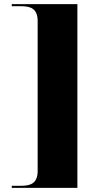

<svg xmlns="http://www.w3.org/2000/svg" viewBox="-20 -780 494 928"><path d="M37 128H354V-760H37V-750H80C125 -750 162 -741 162 -678V46C162 109 125 118 80 118H37Z"/></svg>

Font: Noto Serif Display Black
Style: Regular
Weight: 900
Designer: Monotype Design Team
Foundry: Monotype Imaging Inc.
Version: Version 2.009